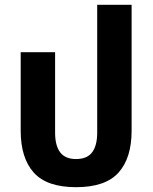

<svg xmlns="http://www.w3.org/2000/svg" viewBox="-20 -765 634 798"><path d="M296 13Q175 13 120.5 -47.5Q66 -108 66 -222V-548H209V-214Q209 -160 230 -132Q251 -104 296 -104Q342 -104 363 -132Q384 -160 384 -214V-745H527V-222Q527 -108 472.5 -47.5Q418 13 296 13Z"/></svg>

Font: Noto Sans Thai SemiCondensed
Style: Bold
Weight: 700
Width: 4
Designer: Monotype Design Team
Foundry: Monotype Imaging Inc.
Version: Version 2.001